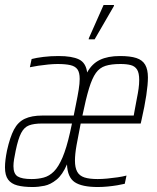

<svg xmlns="http://www.w3.org/2000/svg" viewBox="-23 -743 632 771"><path d="M108 8Q71 8 46.5 1.5Q22 -5 9.5 -22Q-3 -39 -3 -71Q-3 -85 -1 -101.5Q1 -118 5 -138Q17 -192 33 -222.5Q49 -253 76.5 -266Q104 -279 147 -279Q168 -279 189 -279Q210 -279 231 -279Q252 -279 273 -279L282 -324Q289 -358 293 -383Q297 -408 297 -426Q297 -452 288 -464.5Q279 -477 259.5 -481.5Q240 -486 208 -486Q192 -486 171 -484Q150 -482 130.5 -479Q111 -476 97 -473L104 -506Q123 -511 151.5 -514.5Q180 -518 212 -518Q266 -518 294 -504.5Q322 -491 327 -452Q346 -487 378 -502.5Q410 -518 459 -518Q500 -518 524.5 -510Q549 -502 560 -483Q571 -464 571 -432Q571 -404 564.5 -360.5Q558 -317 545 -260L542 -247H301Q291 -197 284.5 -160.5Q278 -124 278 -98Q278 -70 287 -53.5Q296 -37 316 -30.5Q336 -24 369 -24Q387 -24 408 -26Q429 -28 449.5 -31Q470 -34 485 -38L478 -5Q466 -2 448 1Q430 4 409.5 6Q389 8 370 8Q306 8 277 -11.5Q248 -31 246 -83Q228 -41 204 -21.5Q180 -2 155.5 3Q131 8 108 8ZM104 -24Q130 -24 152.5 -30Q175 -36 193.5 -54.5Q212 -73 228 -110.5Q244 -148 258 -210L266 -247H146Q113 -247 93.5 -239.5Q74 -232 62 -209Q50 -186 40 -138Q36 -119 33.5 -103.5Q31 -88 31 -76Q31 -45 48 -34.5Q65 -24 104 -24ZM308 -279H514L517 -296Q522 -325 526.5 -347Q531 -369 533.5 -387Q536 -405 536 -422Q536 -450 527.5 -463.5Q519 -477 502.5 -481.5Q486 -486 461 -486Q424 -486 400.5 -478.5Q377 -471 362 -450Q347 -429 334.5 -388Q322 -347 308 -279ZM333 -585 334 -590 393 -723H435L434 -718L357 -585Z"/></svg>

Font: Saira Condensed Thin
Style: Italic
Weight: 250
Width: 3
Italic angle: -12°
Designer: Hector Gatti with collaboration of the Omnibus-Type team
Foundry: Omnibus-Type
Version: Version 1.101